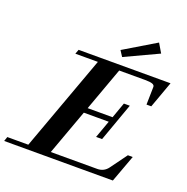

<svg xmlns="http://www.w3.org/2000/svg" viewBox="-197 -1007 1114 1146"><g transform="rotate(20 359.5 -434.0)"><path d="M441.9 -711.4 418.5 -747.6 619.6 -868.2 653.8 -810.5ZM-48.3 0 -38.6 -28.3H94.7L315.9 -634.8H172.9L183.1 -663.1H767.1L706.1 -494.6H675.8L678.2 -606.9Q678.7 -619.1 664.3 -624.5Q649.9 -629.9 617.7 -629.9H453.1L353 -354.5H511.2L546.9 -454.1H584.5L497.1 -210.4H459L499 -321.3H340.8L235.8 -33.2H530.3Q573.2 -33.2 598.1 -67.4L674.8 -172.4H705.6L642.1 0Z"/></g></svg>

Font: Elstob
Style: Bold Italic
Weight: 700
Italic angle: -20°
Designer: Peter S. Baker
Version: Version 1.015